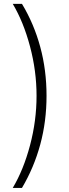

<svg xmlns="http://www.w3.org/2000/svg" viewBox="-20 -757 349 977"><path d="M91.8 199.2H44.9Q99.6 107.4 132.8 -17.6Q166 -142.6 166 -269.5Q166 -395.5 132.8 -520.5Q99.6 -645.5 44.9 -737.3H91.8Q152.8 -636.2 184.8 -518.3Q216.8 -400.4 216.8 -269.5Q216.8 -139.2 184.8 -21.5Q152.8 96.2 91.8 199.2Z"/></svg>

Font: Pretendard JP ExtraLight
Style: Regular
Weight: 200
Designer: Base glyphs from Inter by Rasmus Andersson; Hangeul glyphs from Noto Sans CJK(Source Han Sans) by Jang Soo-young and Kan
Foundry: Kil Hyung-jin
Version: Version 1.309